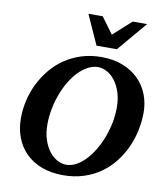

<svg xmlns="http://www.w3.org/2000/svg" viewBox="-99 -998 949 1097"><g transform="rotate(10 376.0 -450.0)"><path d="M577.1 -417Q577.1 -467.3 564.2 -506.3Q551.3 -545.4 530.5 -572.3Q509.8 -599.1 483.9 -613Q458 -627 432.1 -627Q402.3 -627 373.8 -611.8Q345.2 -596.7 319.8 -570.6Q294.4 -544.4 272.9 -508.5Q251.5 -472.7 236.1 -431.4Q220.7 -390.1 211.9 -345Q203.1 -299.8 203.1 -254.9Q203.1 -203.1 216.6 -164.1Q230 -125 251 -98.6Q272 -72.3 297.6 -59.1Q323.2 -45.9 348.1 -45.9Q377.4 -45.9 406 -61.3Q434.6 -76.7 460 -103.5Q485.4 -130.4 506.8 -166.3Q528.3 -202.1 543.9 -243.4Q559.6 -284.7 568.4 -329.1Q577.1 -373.5 577.1 -417ZM732.9 -417Q732.9 -365.7 722.2 -313.7Q711.4 -261.7 689.7 -213.6Q668 -165.5 635.3 -123.5Q602.5 -81.5 559.1 -50.5Q515.6 -19.5 460.9 -1.7Q406.2 16.1 340.8 16.1Q271 16.1 216.6 -4.6Q162.1 -25.4 124.5 -62.7Q86.9 -100.1 67.4 -151.1Q47.9 -202.1 47.9 -263.2Q47.9 -314.9 59.8 -366.7Q71.8 -418.5 95 -465.6Q118.2 -512.7 151.9 -553.2Q185.5 -593.8 229.2 -623.5Q272.9 -653.3 326.2 -670.2Q379.4 -687 440.9 -687Q513.2 -687 567.9 -664.8Q622.6 -642.6 659.2 -605.2Q695.8 -567.9 714.4 -519Q732.9 -470.2 732.9 -417ZM519.5 -746.1H401.4L324.2 -917.5H407.2L476.6 -823.2L581.5 -917.5H664.6Z"/></g></svg>

Font: Charis SIL Viet
Style: Bold Italic
Weight: 700
Italic angle: -11°
Foundry: SIL International
Version: Version 5.000